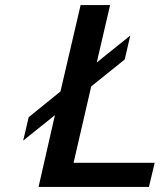

<svg xmlns="http://www.w3.org/2000/svg" viewBox="-20 -742 649 762"><path d="M571 0 594 -96H272L342 -399L475 -506L497 -601L364 -494L417 -722H300L220 -379L94 -277L72 -184L198 -285L133 0Z"/></svg>

Font: Perun Medium Italic
Style: Regular
Weight: 500
Italic angle: -12°
Foundry: Copyright (c) Stefan Peev, Context Ltd, 2016
Version: Version 1.026